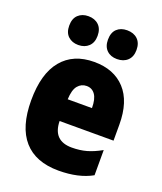

<svg xmlns="http://www.w3.org/2000/svg" viewBox="-143 -859 808 960"><g transform="rotate(20 261.5 -378.5)"><path d="M267 -562Q372 -562 431.5 -497.5Q491 -433 491 -310V-225H204Q206 -121 306 -121Q349 -121 384.5 -131Q420 -141 461 -164V-30Q390 10 283 10Q161 10 98 -61.5Q35 -133 35 -274Q35 -416 95.5 -489Q156 -562 267 -562ZM272 -436Q244 -436 225.5 -414Q207 -392 205 -341H334Q334 -389 317.5 -412.5Q301 -436 272 -436ZM86 -690Q86 -728 107 -747.5Q128 -767 161 -767Q195 -767 216 -747Q237 -727 237 -690Q237 -654 216 -634Q195 -614 161 -614Q128 -614 107 -633.5Q86 -653 86 -690ZM292 -690Q292 -728 312.5 -747.5Q333 -767 367 -767Q402 -767 423 -747Q444 -727 444 -690Q444 -654 423 -634Q402 -614 367 -614Q333 -614 312.5 -634Q292 -654 292 -690Z"/></g></svg>

Font: Noto Sans Gujarati UI Condensed Black
Style: Regular
Weight: 900
Width: 3
Designer: Jelle Bosma - Monotype Design Team, Universal Thirst
Foundry: Monotype Imaging Inc.
Version: Version 2.106; ttfautohint (v1.8.4.7-5d5b)